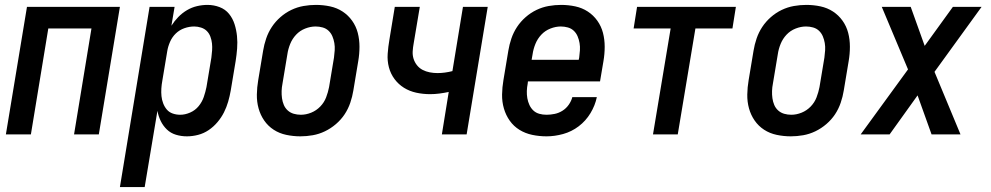

<svg xmlns="http://www.w3.org/2000/svg" viewBox="-20 -548 4040 783"><path d="M4 0 90 -520H469L383 0H282L353 -432H177L106 0Z M469 215 590 -520H692L679 -443Q691 -462 707 -478.5Q723 -495 742.5 -506.5Q762 -518 783.5 -523Q805 -528 826 -528Q852 -528 875.5 -519Q899 -510 914 -491.5Q929 -473 936.5 -449.5Q944 -426 946.5 -401Q949 -376 947 -350Q945 -324 941 -299L921 -179Q917 -156 910.5 -133.5Q904 -111 893.5 -90Q883 -69 867 -50Q851 -31 831 -17.5Q811 -4 788 2Q765 8 742 8Q719 8 697.5 1.5Q676 -5 660.5 -20Q645 -35 635.5 -54.5Q626 -74 622 -96L570 215ZM715 -80Q735 -80 755.5 -89Q776 -98 790 -115Q804 -132 811 -152.5Q818 -173 822 -193L842 -313Q844 -328 845 -342.5Q846 -357 844.5 -371Q843 -385 838 -398.5Q833 -412 823.5 -421.5Q814 -431 800 -435.5Q786 -440 772 -440Q752 -440 732 -433Q712 -426 697 -411.5Q682 -397 673.5 -377.5Q665 -358 662 -339L642 -219Q639 -203 638 -187Q637 -171 638.5 -156Q640 -141 645.5 -126.5Q651 -112 660.5 -101Q670 -90 684.5 -85Q699 -80 715 -80Z M1205 8Q1176 8 1147.5 2Q1119 -4 1096 -19Q1073 -34 1057.5 -56.5Q1042 -79 1034.5 -106Q1027 -133 1027.5 -162.5Q1028 -192 1033 -221L1053 -341Q1057 -366 1065.5 -391Q1074 -416 1088.5 -438Q1103 -460 1123.5 -478Q1144 -496 1168 -507.5Q1192 -519 1217.5 -523.5Q1243 -528 1268 -528Q1298 -528 1326 -522Q1354 -516 1377 -501Q1400 -486 1416 -463.5Q1432 -441 1439 -414Q1446 -387 1446 -357.5Q1446 -328 1441 -299L1421 -179Q1417 -154 1408.5 -129Q1400 -104 1385.5 -82Q1371 -60 1350 -42Q1329 -24 1305 -12.5Q1281 -1 1255.5 3.5Q1230 8 1205 8ZM1207 -80Q1228 -80 1249 -88.5Q1270 -97 1286 -113.5Q1302 -130 1310 -151Q1318 -172 1322 -193L1342 -313Q1344 -328 1345 -343Q1346 -358 1343.5 -372.5Q1341 -387 1335.5 -400Q1330 -413 1320 -422.5Q1310 -432 1296 -436Q1282 -440 1267 -440Q1246 -440 1224.5 -431.5Q1203 -423 1187.5 -406.5Q1172 -390 1163.5 -369Q1155 -348 1152 -327L1132 -207Q1129 -192 1128.5 -177Q1128 -162 1130 -147.5Q1132 -133 1137.5 -120Q1143 -107 1153.5 -97.5Q1164 -88 1178 -84Q1192 -80 1207 -80Z M1782 0 1810 -173Q1791 -169 1772 -166.5Q1753 -164 1734 -164Q1705 -164 1677.5 -170Q1650 -176 1627.5 -190Q1605 -204 1589 -225.5Q1573 -247 1566 -273.5Q1559 -300 1561 -328.5Q1563 -357 1568 -386L1590 -520H1692L1667 -371Q1664 -355 1663 -339Q1662 -323 1666.5 -308.5Q1671 -294 1680.5 -282Q1690 -270 1703.5 -263Q1717 -256 1732.5 -253Q1748 -250 1764 -250Q1779 -250 1794 -252Q1809 -254 1825 -258L1868 -520H1969L1883 0Z M2209 8Q2179 8 2150.5 2Q2122 -4 2098.5 -18.5Q2075 -33 2059 -55.5Q2043 -78 2035 -105.5Q2027 -133 2027.5 -162.5Q2028 -192 2033 -221L2053 -341Q2057 -366 2065.5 -391Q2074 -416 2088.5 -438Q2103 -460 2123.5 -478Q2144 -496 2168 -507.5Q2192 -519 2217.5 -523.5Q2243 -528 2268 -528Q2298 -528 2326 -522Q2354 -516 2377 -501Q2400 -486 2416 -463.5Q2432 -441 2439 -414Q2446 -387 2446 -357.5Q2446 -328 2441 -299L2427 -216H2133L2132 -207Q2129 -192 2128.5 -177Q2128 -162 2130.5 -147.5Q2133 -133 2139 -120Q2145 -107 2155 -97.5Q2165 -88 2179 -84Q2193 -80 2209 -80Q2225 -80 2242 -83.5Q2259 -87 2274 -96.5Q2289 -106 2299.5 -121Q2310 -136 2314 -152H2414Q2407 -118 2388 -86.5Q2369 -55 2340 -33Q2311 -11 2276.5 -1.5Q2242 8 2209 8ZM2148 -304H2340L2342 -313Q2344 -328 2345 -343Q2346 -358 2343.5 -372.5Q2341 -387 2335.5 -400Q2330 -413 2320 -422.5Q2310 -432 2296 -436Q2282 -440 2267 -440Q2246 -440 2224.5 -431.5Q2203 -423 2187.5 -406.5Q2172 -390 2163.5 -369Q2155 -348 2152 -327Z M2643 0 2715 -432H2564L2578 -520H2981L2967 -432H2816L2744 0Z M3205 8Q3176 8 3147.5 2Q3119 -4 3096 -19Q3073 -34 3057.5 -56.5Q3042 -79 3034.5 -106Q3027 -133 3027.5 -162.5Q3028 -192 3033 -221L3053 -341Q3057 -366 3065.5 -391Q3074 -416 3088.5 -438Q3103 -460 3123.5 -478Q3144 -496 3168 -507.5Q3192 -519 3217.5 -523.5Q3243 -528 3268 -528Q3298 -528 3326 -522Q3354 -516 3377 -501Q3400 -486 3416 -463.5Q3432 -441 3439 -414Q3446 -387 3446 -357.5Q3446 -328 3441 -299L3421 -179Q3417 -154 3408.5 -129Q3400 -104 3385.5 -82Q3371 -60 3350 -42Q3329 -24 3305 -12.5Q3281 -1 3255.5 3.5Q3230 8 3205 8ZM3207 -80Q3228 -80 3249 -88.5Q3270 -97 3286 -113.5Q3302 -130 3310 -151Q3318 -172 3322 -193L3342 -313Q3344 -328 3345 -343Q3346 -358 3343.5 -372.5Q3341 -387 3335.5 -400Q3330 -413 3320 -422.5Q3310 -432 3296 -436Q3282 -440 3267 -440Q3246 -440 3224.5 -431.5Q3203 -423 3187.5 -406.5Q3172 -390 3163.5 -369Q3155 -348 3152 -327L3132 -207Q3129 -192 3128.5 -177Q3128 -162 3130 -147.5Q3132 -133 3137.5 -120Q3143 -107 3153.5 -97.5Q3164 -88 3178 -84Q3192 -80 3207 -80Z M3490 0 3683 -265 3576 -520H3694L3751 -361L3866 -520H3983L3791 -255L3897 0H3779L3722 -159L3608 0Z"/></svg>

Font: Iosevka SS04 Semibold Oblique
Style: Regular
Weight: 600
Italic angle: -9°
Monospace: yes
Designer: Belleve Invis
Foundry: Belleve Invis
Version: Version 19.0.0; ttfautohint (v1.8.4)